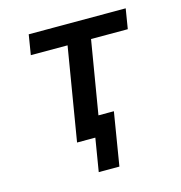

<svg xmlns="http://www.w3.org/2000/svg" viewBox="-101 -611 802 853"><g transform="rotate(-15 300.0 -184.0)"><path d="M344 152H249L274 0H190L261 -428H92L107 -520H553L538 -428H369L313 -92H384Z"/></g></svg>

Font: Iosevka SmBd Ex Obl
Style: Regular
Weight: 600
Width: 7
Italic angle: -9°
Monospace: yes
Designer: Belleve Invis
Foundry: Belleve Invis
Version: Version 32.5.0; ttfautohint (v1.8.4)